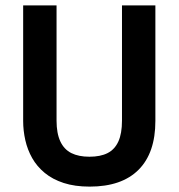

<svg xmlns="http://www.w3.org/2000/svg" viewBox="-20 -680 663 713"><path d="M313 13Q258 13 216.5 -0.5Q175 -14 146 -38Q117 -62 99.5 -93Q82 -124 74 -159.5Q66 -195 66 -231V-660H190V-232Q190 -185 204 -155Q218 -125 245 -111.5Q272 -98 312 -98Q353 -98 379.5 -111.5Q406 -125 419.5 -154.5Q433 -184 433 -232V-660H557V-231Q557 -112 494.5 -49.5Q432 13 313 13Z"/></svg>

Font: Bricolage Grotesque SemiCondensed SemiBold
Style: Regular
Weight: 600
Width: 4
Designer: Mathieu Triay
Foundry: Atelier Triay
Version: Version 1.001;gftools[0.9.33.dev8+g029e19f]